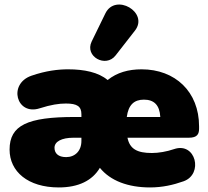

<svg xmlns="http://www.w3.org/2000/svg" viewBox="-20 -810 913 842"><path d="M238 12C324 12 385 -18 418 -74C464 -17 542 12 638 12C692 12 740 1 785 -15C873 -46 839 -189 743 -156C711 -145 675 -139 646 -139C581 -139 549 -157 539 -206H808C846 -206 853 -223 853 -246V-256C853 -408 748 -506 601 -506C543 -506 493 -492 452 -459C412 -493 349 -506 279 -506C235 -506 182 -500 118 -478C14 -442 52 -302 154 -335C204 -351 239 -356 269 -356C319 -356 337 -343 337 -309V-297H308C101 -297 22 -261 22 -154C22 -58 102 12 238 12ZM487 -567 572 -676C634 -756 486 -842 442 -751L382 -628C350 -562 444 -511 487 -567ZM219 -162C219 -189 250 -206 302 -206H337V-192C337 -148 309 -121 270 -121C235 -121 219 -138 219 -162ZM536 -297C543 -350 568 -373 611 -373C655 -373 680 -350 683 -297Z"/></svg>

Font: SN Pro Black
Style: Regular
Weight: 900
Designer: Tobias Whetton
Foundry: Supernotes
Version: Version 1.001;Glyphs 3.2 (3249)